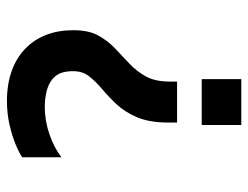

<svg xmlns="http://www.w3.org/2000/svg" viewBox="-101 -614 715 553"><g transform="rotate(-90 256.5 -337.5)"><path d="M180 -185V-209Q180 -264 195 -299.5Q210 -335 232 -358.5Q254 -382 276 -400.5Q298 -419 313 -438Q328 -457 328 -484Q328 -518 314 -535Q300 -552 276.5 -559Q253 -566 225 -566Q185 -566 146 -552.5Q107 -539 80 -518V-631Q93 -640 117 -650Q141 -660 173.5 -667.5Q206 -675 242 -675Q290 -675 328 -661.5Q366 -648 392.5 -622.5Q419 -597 432.5 -562Q446 -527 446 -484Q446 -440 431 -412.5Q416 -385 394 -364Q372 -343 350 -322.5Q328 -302 313 -275Q298 -248 298 -205V-185ZM173 0V-114H305V0Z"/></g></svg>

Font: Maven Pro
Style: Bold
Weight: 700
Designer: Joe Prince
Foundry: Joe Prince
Version: Version 2.103